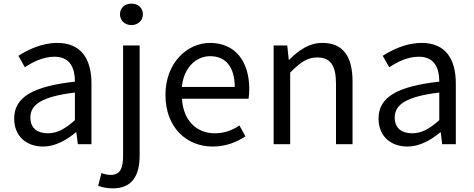

<svg xmlns="http://www.w3.org/2000/svg" viewBox="-20 -793 2608 1056"><path d="M217 13C284 13 345 -22 397 -65H400L408 0H483V-334C483 -468 427 -557 295 -557C208 -557 131 -518 81 -486L117 -423C160 -452 217 -481 280 -481C369 -481 392 -414 392 -344C161 -318 58 -259 58 -141C58 -43 126 13 217 13ZM243 -60C189 -60 147 -85 147 -147C147 -217 209 -262 392 -284V-132C339 -85 296 -60 243 -60Z M600 243C707 243 748 173 748 62V-543H657V62C657 128 644 169 589 169C570 169 552 164 538 159L520 229C539 236 567 243 600 243ZM703 -655C738 -655 766 -680 766 -714C766 -751 738 -773 703 -773C667 -773 640 -751 640 -714C640 -680 667 -655 703 -655Z M1150 13C1224 13 1282 -12 1330 -43L1297 -103C1257 -76 1214 -60 1161 -60C1058 -60 987 -134 981 -250H1347C1349 -263 1351 -282 1351 -302C1351 -457 1273 -557 1135 -557C1009 -557 890 -447 890 -271C890 -92 1006 13 1150 13ZM980 -315C991 -422 1059 -484 1136 -484C1221 -484 1271 -425 1271 -315Z M1485 0H1576V-394C1631 -449 1669 -477 1725 -477C1797 -477 1828 -434 1828 -332V0H1919V-344C1919 -483 1867 -557 1753 -557C1679 -557 1623 -516 1571 -465H1568L1560 -543H1485Z M2221 13C2288 13 2349 -22 2401 -65H2404L2412 0H2487V-334C2487 -468 2431 -557 2299 -557C2212 -557 2135 -518 2085 -486L2121 -423C2164 -452 2221 -481 2284 -481C2373 -481 2396 -414 2396 -344C2165 -318 2062 -259 2062 -141C2062 -43 2130 13 2221 13ZM2247 -60C2193 -60 2151 -85 2151 -147C2151 -217 2213 -262 2396 -284V-132C2343 -85 2300 -60 2247 -60Z"/></svg>

Font: Source Han Sans CN Regular
Style: Regular
Weight: 400
Designer: Ryoko NISHIZUKA (kana & ideographs); Paul D. Hunt (Latin, Greek & Cyrillic); Wenlong ZHANG (bopomofo); Sandoll Communica
Foundry: Adobe Systems Incorporated
Version: Version 1.004;PS 1.004;hotconv 1.0.82;makeotf.lib2.5.63406